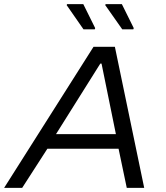

<svg xmlns="http://www.w3.org/2000/svg" viewBox="-41 -916 809 936"><path d="M-21 0 415 -688H519L662 0H577L537 -191H190L67 0ZM232 -262H524L454 -606H448ZM421 -773H366L284 -891L286 -896H365L423 -779ZM609 -773H555L472 -891L474 -896H553L611 -779Z"/></svg>

Font: Saira SemiExpanded
Style: Italic
Weight: 400
Width: 6
Italic angle: -12°
Designer: Hector Gatti with collaboration of the Omnibus-Type team
Foundry: Omnibus-Type
Version: Version 1.101